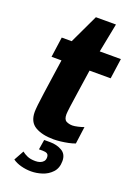

<svg xmlns="http://www.w3.org/2000/svg" viewBox="-165 -740 721 1016"><g transform="rotate(20 195.5 -232.0)"><path d="M201 10Q137 10 97.5 -13Q58 -36 58 -93Q58 -105 61 -133.5Q64 -162 70 -203Q76 -244 83 -293.5Q90 -343 98 -397H42L58 -511H114L191 -674H304L272 -511H391L375 -397H256Q246 -327 237.5 -272Q229 -217 224.5 -182Q220 -147 220 -138Q220 -109 235 -101Q250 -93 270 -93Q281 -93 300.5 -97.5Q320 -102 333 -107L320 -10Q305 -4 283.5 0.5Q262 5 240 7.5Q218 10 201 10ZM147 210Q118 210 90 202.5Q62 195 43 181L74 125Q86 135 104 143Q122 151 150 151Q164 151 175.5 147Q187 143 194.5 134.5Q202 126 202 112Q202 97 193.5 91.5Q185 86 169 86H147L156 30H190Q227 30 256 46.5Q285 63 285 102Q285 142 262.5 166Q240 190 208.5 200Q177 210 147 210Z"/></g></svg>

Font: Chivo Medium
Style: Bold Italic
Weight: 700
Italic angle: -8.05°
Version: Version 2.002